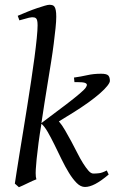

<svg xmlns="http://www.w3.org/2000/svg" viewBox="-20 -762 479 802"><path d="M215 -692Q215 -673 212 -644.5Q209 -616 204.5 -580Q200 -544 193.5 -503.5Q187 -463 180 -420Q173 -377 166 -333Q159 -289 153 -248L258 -327Q292 -353 313 -371Q334 -389 338.5 -396.5Q343 -404 343 -407Q343 -413 334.5 -416Q326 -419 302 -419Q297 -419 291 -419L289 -438Q318 -442 344.5 -448Q371 -454 402 -454Q425 -454 432 -447Q439 -440 439 -424Q439 -417 428.5 -403.5Q418 -390 397.5 -372Q377 -354 348.5 -333.5Q320 -313 283 -290L226 -255Q239 -240 252 -217.5Q265 -195 278 -171Q291 -147 303 -123Q315 -99 327 -80Q339 -61 349.5 -49Q360 -37 370 -37Q381 -37 394 -38.5Q407 -40 426 -50L434 -33Q402 -6 378 6.5Q354 19 335 19Q317 19 300.5 2.5Q284 -14 268 -40Q252 -66 237 -97Q222 -128 207.5 -157.5Q193 -187 179.5 -210.5Q166 -234 153 -245Q146 -203 141 -165.5Q136 -128 133 -97.5Q130 -67 129.5 -54.5Q129 -42 129 -39Q129 -22 132 -13Q125 -10 115 -6L75 13Q65 17 59 20L42 5Q44 -9 49 -41Q54 -73 61 -116.5Q68 -160 76.5 -211.5Q85 -263 93.5 -317Q102 -371 110 -423.5Q118 -476 124 -521.5Q130 -567 133.5 -602Q137 -637 137 -656Q137 -668 135.5 -675Q134 -682 131 -685Q128 -688 124 -689Q120 -690 114 -690Q110 -690 101 -688Q92 -686 83 -683Q73 -680 61 -677L54 -696Q75 -705 96 -713.5Q117 -722 135 -728Q153 -734 166.5 -738Q180 -742 186 -742Q193 -742 198.5 -740.5Q204 -739 207.5 -734Q211 -729 213 -719Q215 -709 215 -692Z"/></svg>

Font: Oxford Ugaritic
Style: Regular
Weight: 400
Designer: Jacob Thomas
Foundry: Bengal Creative Media Limited
Version: Version 1.000